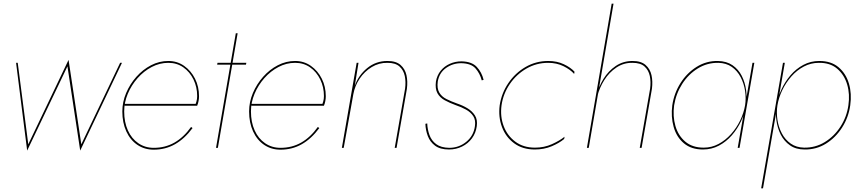

<svg xmlns="http://www.w3.org/2000/svg" viewBox="-20 -800 4652 1039"><path d="M76 -460 133 -19 351 -476 420 -19 630 -460H640L414 15L345 -441L127 15L67 -460Z M812 10Q762 10 723.5 -16Q685 -42 663.5 -89Q642 -136 642 -197Q642 -248 662.5 -296.5Q683 -345 718 -384.5Q753 -424 797.5 -447Q842 -470 891 -470Q939 -470 976.5 -443.5Q1014 -417 1035.5 -374Q1057 -331 1057 -279Q1057 -267 1054.5 -253.5Q1052 -240 1047 -228H655V-238H1042L1035 -229Q1039 -237 1043 -250.5Q1047 -264 1047 -280Q1047 -329 1027 -370Q1007 -411 972 -435.5Q937 -460 891 -460Q844 -460 801 -437.5Q758 -415 724.5 -377Q691 -339 671.5 -292.5Q652 -246 652 -197Q652 -139 672 -94.5Q692 -50 728.5 -25Q765 0 812 0Q874 0 924 -28.5Q974 -57 1014 -113L1022 -107Q979 -49 927 -19.5Q875 10 812 10Z M1313 -460 1311 -450H1155L1157 -460ZM1266 -620 1159 0H1149L1256 -620Z M1498 10Q1448 10 1409.5 -16Q1371 -42 1349.5 -89Q1328 -136 1328 -197Q1328 -248 1348.5 -296.5Q1369 -345 1404 -384.5Q1439 -424 1483.5 -447Q1528 -470 1577 -470Q1625 -470 1662.5 -443.5Q1700 -417 1721.5 -374Q1743 -331 1743 -279Q1743 -267 1740.5 -253.5Q1738 -240 1733 -228H1341V-238H1728L1721 -229Q1725 -237 1729 -250.5Q1733 -264 1733 -280Q1733 -329 1713 -370Q1693 -411 1658 -435.5Q1623 -460 1577 -460Q1530 -460 1487 -437.5Q1444 -415 1410.5 -377Q1377 -339 1357.5 -292.5Q1338 -246 1338 -197Q1338 -139 1358 -94.5Q1378 -50 1414.5 -25Q1451 0 1498 0Q1560 0 1610 -28.5Q1660 -57 1700 -113L1708 -107Q1665 -49 1613 -19.5Q1561 10 1498 10Z M2172 -320Q2177 -357 2170.5 -388.5Q2164 -420 2142 -440Q2120 -460 2077 -460Q2031 -461 1991.5 -437Q1952 -413 1926 -374Q1900 -335 1892 -290L1840 0H1830L1910 -460H1920L1900 -336Q1920 -393 1967 -431.5Q2014 -470 2077 -470Q2123 -470 2147.5 -448.5Q2172 -427 2179.5 -393.5Q2187 -360 2182 -320L2126 0H2116Z M2292 -132Q2293 -100 2304 -69.5Q2315 -39 2340.5 -20Q2366 -1 2411 0Q2463 0 2503 -32.5Q2543 -65 2550 -117Q2555 -150 2541 -171.5Q2527 -193 2501.5 -207Q2476 -221 2446 -231Q2413 -243 2386.5 -257.5Q2360 -272 2347 -296Q2334 -320 2339 -359Q2345 -393 2365 -417.5Q2385 -442 2414.5 -455Q2444 -468 2477 -468Q2533 -467 2560 -438Q2587 -409 2597 -368L2587 -365Q2577 -403 2553 -430Q2529 -457 2476 -458Q2430 -458 2393.5 -432Q2357 -406 2349 -359Q2344 -322 2357 -299.5Q2370 -277 2396 -264Q2422 -251 2453 -240Q2483 -230 2509 -214.5Q2535 -199 2550 -175.5Q2565 -152 2560 -117Q2555 -80 2534 -51.5Q2513 -23 2480.5 -7Q2448 9 2410 9Q2362 9 2334.5 -11.5Q2307 -32 2295 -64Q2283 -96 2282 -130Z M2694 -230Q2686 -170 2705.5 -118Q2725 -66 2768.5 -33.5Q2812 -1 2875 -1Q2925 -1 2967 -20Q3009 -39 3035 -60L3033 -48Q3007 -26 2965.5 -8.5Q2924 9 2874 9Q2808 9 2762.5 -24.5Q2717 -58 2696.5 -112.5Q2676 -167 2684 -230Q2694 -296 2731 -350.5Q2768 -405 2824 -437.5Q2880 -470 2947 -470Q2994 -470 3031 -452.5Q3068 -435 3089 -412L3087 -400Q3067 -423 3030 -441.5Q2993 -460 2946 -460Q2883 -460 2829 -429Q2775 -398 2739 -345.5Q2703 -293 2694 -230Z M3166 0H3156L3290 -780H3300ZM3498 -320Q3503 -357 3496.5 -388.5Q3490 -420 3468 -440Q3446 -460 3403 -460Q3355 -461 3315.5 -434.5Q3276 -408 3250 -366.5Q3224 -325 3213 -281H3208Q3219 -330 3245.5 -373Q3272 -416 3312 -443Q3352 -470 3403 -470Q3449 -470 3473.5 -448.5Q3498 -427 3505.5 -393.5Q3513 -360 3508 -320L3452 0H3442Z M4062 -460 3982 0H3972L4052 -460ZM3618 -230Q3628 -296 3662.5 -350.5Q3697 -405 3749.5 -438Q3802 -471 3865 -470Q3912 -469 3944 -447Q3976 -425 3994 -389.5Q4012 -354 4017.5 -312Q4023 -270 4017 -230Q4010 -187 3990.5 -145Q3971 -103 3940.5 -68Q3910 -33 3870.5 -12Q3831 9 3784 9Q3721 9 3681 -24.5Q3641 -58 3625.5 -113Q3610 -168 3618 -230ZM3628 -230Q3620 -171 3635 -118.5Q3650 -66 3688.5 -33.5Q3727 -1 3788 -1Q3831 -1 3868.5 -21Q3906 -41 3936 -74.5Q3966 -108 3985.5 -148.5Q4005 -189 4012 -230Q4018 -268 4012 -308Q4006 -348 3988 -382.5Q3970 -417 3940 -438Q3910 -459 3867 -460Q3807 -461 3756 -429.5Q3705 -398 3671.5 -345.5Q3638 -293 3628 -230Z M4099 219 4217 -460H4227L4109 219ZM4581 -230Q4572 -165 4537 -110Q4502 -55 4449.5 -22.5Q4397 10 4334 9Q4287 9 4255 -13.5Q4223 -36 4205 -71.5Q4187 -107 4181.5 -148.5Q4176 -190 4182 -230Q4189 -273 4208.5 -315.5Q4228 -358 4258 -393Q4288 -428 4327.5 -449Q4367 -470 4414 -470Q4478 -470 4518 -436Q4558 -402 4574 -347.5Q4590 -293 4581 -230ZM4571 -230Q4580 -290 4564.5 -342.5Q4549 -395 4510.5 -428Q4472 -461 4411 -460Q4368 -460 4330 -440Q4292 -420 4262.5 -386.5Q4233 -353 4213.5 -312.5Q4194 -272 4187 -230Q4181 -192 4187 -152Q4193 -112 4211 -78Q4229 -44 4259 -23Q4289 -2 4331 -1Q4392 0 4443 -31Q4494 -62 4528 -114.5Q4562 -167 4571 -230Z"/></svg>

Font: Jost Thin
Style: Italic
Weight: 200
Italic angle: -5°
Version: Version 3.710